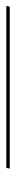

<svg xmlns="http://www.w3.org/2000/svg" viewBox="206 -284 51 622"><g transform="rotate(90 232.0 26.5)"><path d="M-59 32H465.5L467.5 21H-57Z"/></g></svg>

Font: Anybody UltraCondensed Thin Thin
Style: Italic
Weight: 250
Italic angle: -10°
Version: Version 1.111